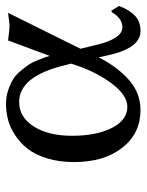

<svg xmlns="http://www.w3.org/2000/svg" viewBox="56 -536 490 642"><g transform="rotate(-90 301.0 -215.0)"><path d="M581.1 -85.9 585.9 -87.9 602.1 -62Q588.4 -26.4 568.8 -8.3Q549.3 9.8 518.1 9.8Q462.9 9.8 439 -90.8L430.2 -129.9Q399.4 -68.8 355.5 -29.5Q311.5 9.8 253.9 9.8Q175.8 9.8 127.9 -51.3Q80.1 -112.3 80.1 -211.9Q80.1 -262.2 92.5 -302.5Q105 -342.8 124.8 -367.9Q144.5 -393.1 170.7 -409.9Q196.8 -426.8 222.4 -433.3Q248 -439.9 273.9 -439.9Q298.8 -439.9 320.6 -432.6Q342.3 -425.3 357.2 -416Q372.1 -406.7 385.7 -390.1Q399.4 -373.5 406.5 -362.8Q413.6 -352.1 420.9 -333.7Q428.2 -315.4 429.9 -310.8Q431.6 -306.2 435.1 -293.9L486.8 -433.1Q490.7 -432.6 508.5 -430.4Q526.4 -428.2 535.2 -428.2Q543.9 -428.2 560.5 -430.7Q577.1 -433.1 579.1 -433.1L459 -190.9L473.1 -132.8Q493.7 -50.8 530.8 -50.8Q560.5 -50.8 581.1 -85.9ZM265.1 -34.2Q304.7 -34.2 345.2 -89.6Q385.7 -145 409.2 -222.2L403.8 -243.2Q367.2 -396 280.8 -396Q230.5 -396 199.2 -347.2Q168 -298.3 168 -219.2Q168 -137.2 194.3 -85.7Q220.7 -34.2 265.1 -34.2Z"/></g></svg>

Font: Linear Smooth
Style: Regular
Weight: 400
Designer: Philipp H. Poll, Flanker
Foundry: Philipp H. Poll, reworked by Flanker
Version: Version 1.061 | FøM Fix